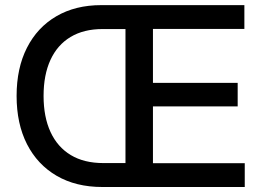

<svg xmlns="http://www.w3.org/2000/svg" viewBox="-20 -748 1045 768"><path d="M389.2 0Q283.7 0 206.8 -44.7Q129.9 -89.4 88.1 -171.1Q46.4 -252.9 46.4 -364.3Q46.4 -475.6 87.9 -557.1Q129.4 -638.7 205.6 -683.1Q281.7 -727.5 385.3 -727.5H535.6V-631.8H390.1Q314.9 -631.8 262.2 -600.1Q209.5 -568.4 181.9 -508.5Q154.3 -448.7 154.3 -364.3Q154.3 -280.3 182.1 -220Q210 -159.7 263.2 -127.7Q316.4 -95.7 393.6 -95.7H533.2V0ZM481.9 0V-727.5H957.5V-632.3H591.8V-416.5H930.7V-322.3H591.8V-95.2H959V0Z"/></svg>

Font: Inter 24pt Medium
Style: Regular
Weight: 500
Designer: Rasmus Andersson
Foundry: rsms
Version: Version 4.001;git-66647c0bb